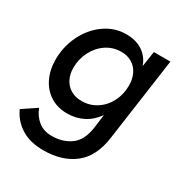

<svg xmlns="http://www.w3.org/2000/svg" viewBox="-167 -627 917 965"><g transform="rotate(30 292.0 -145.0)"><path d="M13.5 92.5 94.5 38Q110.5 79.5 141.8 104.2Q173 129 220 129Q283.5 129 329 95.8Q374.5 62.5 385 -16L395 -93Q364.5 -50 322.5 -28.8Q280.5 -7.5 230 -7.5Q173.5 -7.5 131.8 -34.2Q90 -61 67.5 -108Q45 -155 45 -214.5Q45 -289 77.2 -355Q109.5 -421 165.8 -461.2Q222 -501.5 290.5 -501.5Q348 -501.5 386.5 -475.2Q425 -449 440.5 -403.5L454 -493H550L482 -10Q466 104.5 396.5 158.5Q327 212.5 219 212.5Q141 212.5 89.8 180Q38.5 147.5 13.5 92.5ZM430 -284.5Q430 -322 416 -351Q402 -380 375.5 -396.2Q349 -412.5 313 -412.5Q264.5 -412.5 225.8 -386.2Q187 -360 165 -316.2Q143 -272.5 143 -223Q143 -186 157.5 -157.8Q172 -129.5 198.8 -113.8Q225.5 -98 262 -98Q309 -98 347.5 -122.8Q386 -147.5 408 -190.2Q430 -233 430 -284.5Z"/></g></svg>

Font: HK Grotesk Medium
Style: Italic
Weight: 500
Italic angle: -8°
Designer: Alfredo Marco Pradil
Foundry: Hanken Design Co.
Version: Version 3.004